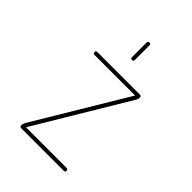

<svg xmlns="http://www.w3.org/2000/svg" viewBox="-213 -828 926 926"><g transform="rotate(45 250.0 -365.0)"><path d="M240.2 -620.1V-719.7Q240.2 -729.5 250 -730Q259.8 -730.5 259.8 -719.7V-620.1Q259.8 -610.4 250 -610.4Q240.2 -610.4 240.2 -620.1ZM99.6 -29.3 379.9 -497.1Q379.9 -498 380.4 -498Q380.9 -498 380.9 -499Q380.9 -500 379.9 -500H105.5Q95.7 -500 95.2 -509.8Q94.7 -519.5 105.5 -519.5H394.5Q404.3 -519.5 405.3 -509.8Q405.3 -501 400.4 -491.2L120.1 -23.4Q120.1 -22.5 119.6 -22.5Q119.1 -22.5 119.1 -21Q119.1 -19.5 120.1 -19.5H394.5Q404.3 -19.5 404.8 -9.8Q405.3 0 394.5 0H105.5Q95.7 0 94.7 -9.8Q94.7 -19.5 99.6 -29.3Z"/></g></svg>

Font: Rounded-L Mgen+ 2m thin
Style: Regular
Weight: 100
Designer: [Source Han Sans]
Ryoko NISHIZUKA  (kana & ideographs); Paul D. Hunt (Latin, Greek & Cyrillic); Wenlong ZHANG  (bopomofo
Version: Version 1.059.20150602